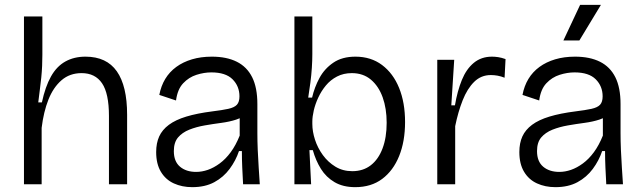

<svg xmlns="http://www.w3.org/2000/svg" viewBox="-20 -761 2657 793"><path d="M79 0V-296V-693H155V-535Q155 -513 154 -489.5Q153 -466 150.5 -441Q148 -416 144.5 -390Q141 -364 138 -338H153Q167 -403 190.5 -445Q214 -487 250 -507Q286 -527 333 -527Q420 -527 462.5 -466.5Q505 -406 505 -287V0H430V-282Q430 -375 401.5 -417Q373 -459 317 -459Q268 -459 234 -429.5Q200 -400 180 -349.5Q160 -299 152 -233V0Z M774 12Q732 12 698 -3.5Q664 -19 644.5 -51.5Q625 -84 625 -133Q625 -170 637.5 -197.5Q650 -225 677.5 -245.5Q705 -266 749.5 -279.5Q794 -293 857 -301Q898 -306 923 -311.5Q948 -317 958.5 -328.5Q969 -340 969 -363Q969 -405 940.5 -433.5Q912 -462 853 -462Q823 -462 791.5 -452Q760 -442 736.5 -417Q713 -392 707 -346L638 -369Q645 -406 662.5 -435Q680 -464 708 -484.5Q736 -505 773 -516Q810 -527 855 -527Q916 -527 958 -506Q1000 -485 1021.5 -442Q1043 -399 1043 -331V-211Q1043 -179 1044.5 -142Q1046 -105 1048.5 -68.5Q1051 -32 1053 0H984Q982 -36 980.5 -69.5Q979 -103 979 -137H967Q954 -98 928.5 -63.5Q903 -29 865 -8.5Q827 12 774 12ZM790 -51Q814 -51 838.5 -59.5Q863 -68 887.5 -86Q912 -104 933 -132.5Q954 -161 970 -201V-296L998 -293Q983 -276 955.5 -267Q928 -258 894 -253.5Q860 -249 825.5 -243Q791 -237 762 -225.5Q733 -214 715.5 -193.5Q698 -173 698 -137Q698 -94 723.5 -72.5Q749 -51 790 -51Z M1447 12Q1397 12 1362 -8.5Q1327 -29 1305.5 -63.5Q1284 -98 1272 -141H1258L1265 0H1196V-253V-693H1270V-537Q1270 -511 1268 -481Q1266 -451 1262 -420Q1258 -389 1253 -358H1269Q1279 -401 1299.5 -439Q1320 -477 1356.5 -502Q1393 -527 1448 -527Q1512 -527 1558 -492.5Q1604 -458 1628.5 -397.5Q1653 -337 1653 -257Q1653 -177 1628.5 -116.5Q1604 -56 1558.5 -22Q1513 12 1447 12ZM1435 -54Q1480 -54 1511.5 -78.5Q1543 -103 1560 -148Q1577 -193 1577 -254Q1577 -313 1560.5 -359Q1544 -405 1512 -432Q1480 -459 1433 -459Q1399 -459 1372 -445Q1345 -431 1326 -408Q1307 -385 1294.5 -358Q1282 -331 1276 -305Q1270 -279 1270 -259V-249Q1270 -218 1281 -184Q1292 -150 1313.5 -120.5Q1335 -91 1365.5 -72.5Q1396 -54 1435 -54Z M1786 0V-282V-514H1856L1844 -326H1859Q1869 -385 1887.5 -430.5Q1906 -476 1937 -501.5Q1968 -527 2012 -527Q2024 -527 2037.5 -525Q2051 -523 2068 -517L2064 -440Q2049 -446 2035 -448.5Q2021 -451 2007 -451Q1967 -451 1938.5 -423Q1910 -395 1891 -347Q1872 -299 1860 -240V0Z M2274 12Q2232 12 2198 -3.5Q2164 -19 2144.5 -51.5Q2125 -84 2125 -133Q2125 -170 2137.5 -197.5Q2150 -225 2177.5 -245.5Q2205 -266 2249.5 -279.5Q2294 -293 2357 -301Q2398 -306 2423 -311.5Q2448 -317 2458.5 -328.5Q2469 -340 2469 -363Q2469 -405 2440.5 -433.5Q2412 -462 2353 -462Q2323 -462 2291.5 -452Q2260 -442 2236.5 -417Q2213 -392 2207 -346L2138 -369Q2145 -406 2162.5 -435Q2180 -464 2208 -484.5Q2236 -505 2273 -516Q2310 -527 2355 -527Q2416 -527 2458 -506Q2500 -485 2521.5 -442Q2543 -399 2543 -331V-211Q2543 -179 2544.5 -142Q2546 -105 2548.5 -68.5Q2551 -32 2553 0H2484Q2482 -36 2480.5 -69.5Q2479 -103 2479 -137H2467Q2454 -98 2428.5 -63.5Q2403 -29 2365 -8.5Q2327 12 2274 12ZM2290 -51Q2314 -51 2338.5 -59.5Q2363 -68 2387.5 -86Q2412 -104 2433 -132.5Q2454 -161 2470 -201V-296L2498 -293Q2483 -276 2455.5 -267Q2428 -258 2394 -253.5Q2360 -249 2325.5 -243Q2291 -237 2262 -225.5Q2233 -214 2215.5 -193.5Q2198 -173 2198 -137Q2198 -94 2223.5 -72.5Q2249 -51 2290 -51ZM2373 -594H2307L2376 -741H2462Z"/></svg>

Font: Bricolage Grotesque 24pt Light
Style: Regular
Weight: 300
Designer: Mathieu Triay
Foundry: Atelier Triay
Version: Version 1.001;gftools[0.9.33.dev8+g029e19f]